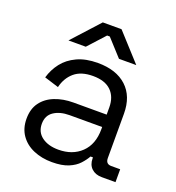

<svg xmlns="http://www.w3.org/2000/svg" viewBox="-129 -794 833 910"><g transform="rotate(20 287.5 -338.5)"><path d="M233.8 14Q182.2 14 140.6 -3.8Q99 -21.5 74.9 -55.9Q50.8 -90.2 50.8 -139Q50.8 -188.5 74.9 -221.1Q99 -253.8 140.6 -270.1Q182.2 -286.5 233.8 -286.5H401.2V-322.8Q401.2 -375.8 370.2 -406.1Q339.2 -436.5 278.5 -436.5Q218.8 -436.5 184.9 -407.5Q151 -378.5 139.5 -330.2L67 -352.8Q79 -394.5 105.1 -428.2Q131.2 -462 174.6 -482.2Q218 -502.5 279 -502.5Q372.5 -502.5 424.6 -454.2Q476.8 -406 476.8 -318.2V-95Q476.8 -65 504.8 -65H550V0H481Q448.5 0 429 -18.4Q409.5 -36.8 409.5 -68.2V-73.8H397.2Q386.5 -54.2 367.6 -33.6Q348.8 -13 316.5 0.5Q284.2 14 233.8 14ZM242.2 -52Q313.2 -52 357.2 -94.2Q401.2 -136.5 401.2 -212.5V-224H236.8Q189 -224 158.1 -203.4Q127.2 -182.8 127.2 -140.8Q127.2 -98.8 159.1 -75.4Q191 -52 242.2 -52ZM198 -555H110.8L234.5 -691H329L452.8 -555H365.5L288.5 -639.5H275Z"/></g></svg>

Font: Space Grotesk Variable Light
Style: Regular
Weight: 300
Designer: Florian Karsten
Foundry: Florian Karsten
Version: Version 2.000